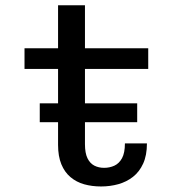

<svg xmlns="http://www.w3.org/2000/svg" viewBox="-20 -678 690 708"><path d="M126.6 -227.3V-297H485.9V-227.3ZM194.1 -143.7V-658.5H293.3V-146.4Q293.3 -113.6 302.5 -94.6Q311.8 -75.6 327.8 -67.3Q343.9 -59.1 363.9 -59.1Q384.3 -59.1 401.8 -67.1Q419.3 -75.2 430 -94.7Q440.6 -114.2 440.6 -149.1H521.8Q521.8 -105.2 507.9 -74.8Q494.1 -44.4 470.3 -25.8Q446.5 -7.3 416.2 1.2Q385.9 9.6 352.8 9.6Q319.1 9.6 290.2 1.5Q261.4 -6.7 239.9 -24.9Q218.3 -43 206.2 -72.4Q194.1 -101.8 194.1 -143.7ZM70.4 -423.9V-500H526.6V-423.9Z"/></svg>

Font: Trispace Thin
Style: Regular
Weight: 100
Designer: Tyler Finck
Foundry: Etcetera Type Company
Version: Version 1.210